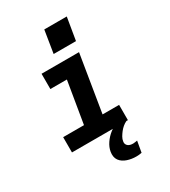

<svg xmlns="http://www.w3.org/2000/svg" viewBox="-231 -863 1061 1198"><g transform="rotate(-30 300.0 -264.0)"><path d="M53 0V-110H203L253 -410H134V-520H404L337 -110H456V0ZM389 223Q372 223 356 220.5Q340 218 325 213Q310 208 297 199.5Q284 191 275 178.5Q266 166 263.5 150Q261 134 264 117Q269 87 288 59Q307 31 333 10.5Q359 -10 389.5 -22.5Q420 -35 451 -39L445 0Q430 7 417 18Q404 29 393.5 42.5Q383 56 374.5 70.5Q366 85 364 101Q362 111 365.5 119.5Q369 128 376.5 133.5Q384 139 393 141Q402 143 412 143Q420 143 427 141.5Q434 140 442 139L428 219Q419 221 409 222Q399 223 389 223ZM261 -589 287 -751H449L422 -589Z"/></g></svg>

Font: Iosevka SS04 XBd Ex
Style: Italic
Weight: 800
Width: 7
Italic angle: -9°
Monospace: yes
Designer: Belleve Invis
Foundry: Belleve Invis
Version: Version 19.0.0; ttfautohint (v1.8.4)